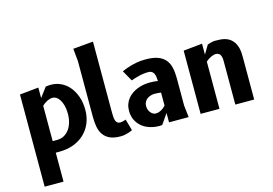

<svg xmlns="http://www.w3.org/2000/svg" viewBox="-128 -1084 2281 1603"><g transform="rotate(-15 1012.5 -283.0)"><path d="M238 -100H277Q310.5 -100 337 -114.8Q363.5 -129.5 382 -155Q400.5 -180.5 410.2 -214.8Q420 -249 420 -288Q420 -328.5 411.8 -359Q403.5 -389.5 390.8 -409.8Q378 -430 362.2 -440Q346.5 -450 331.5 -450Q318 -450 304.8 -446Q291.5 -442 279.5 -435.8Q267.5 -429.5 257 -421.5Q246.5 -413.5 238 -405.5ZM75 250V-546.5L238 -563V-472L300 -555Q310.5 -556.5 321.8 -557.5Q333 -558.5 345 -558.5Q391.5 -558.5 432.2 -539Q473 -519.5 503.2 -483.2Q533.5 -447 551.2 -396Q569 -345 569 -282Q569 -220.5 547.8 -168.8Q526.5 -117 487.2 -79.5Q448 -42 392.5 -21Q337 0 268.5 0H238V250Z M614.5 -689.5 604 -800 778 -815.5V-201.5Q778 -180 779.5 -162Q781 -144 785.8 -131.2Q790.5 -118.5 799.5 -111.5Q808.5 -104.5 823.5 -104.5Q830.5 -104.5 837.8 -105.8Q845 -107 851.8 -109Q858.5 -111 864 -112.8Q869.5 -114.5 873 -116L901 -17.5Q895.5 -14.5 885.5 -10.2Q875.5 -6 862 -1.8Q848.5 2.5 831.8 5.5Q815 8.5 796.5 8.5Q741 8.5 705.5 -7.8Q670 -24 649.8 -52.8Q629.5 -81.5 622 -120.8Q614.5 -160 614.5 -205.5Z M1386.5 0H1217V-81L1157 6Q1153 7 1147.5 7.8Q1142 8.5 1131.5 8.5Q1088.5 8.5 1050 -3.8Q1011.5 -16 982.5 -39.8Q953.5 -63.5 936.2 -98.5Q919 -133.5 919 -179Q919 -211 928.5 -237Q938 -263 954.8 -283.5Q971.5 -304 993.5 -319Q1015.5 -334 1040.8 -343.8Q1066 -353.5 1092.8 -358.2Q1119.5 -363 1145 -363Q1167.5 -363 1185.2 -361.5Q1203 -360 1216.5 -357.5Q1216 -377.5 1213.5 -394.2Q1211 -411 1204.5 -423.5Q1198 -436 1187 -443Q1176 -450 1159 -450Q1116.5 -450 1077.5 -440.2Q1038.5 -430.5 1007 -419L955 -511.5Q994 -529 1031.5 -539.5Q1055.5 -546.5 1088.2 -552.5Q1121 -558.5 1163.5 -558.5Q1228.5 -558.5 1269.8 -542.8Q1311 -527 1334.2 -498.2Q1357.5 -469.5 1366.2 -429.2Q1375 -389 1375 -340.5V-102.5ZM1217 -257.5Q1205 -259 1190.8 -260.2Q1176.5 -261.5 1163.5 -261.5Q1145.5 -261.5 1128.2 -256.5Q1111 -251.5 1097.5 -241.5Q1084 -231.5 1075.5 -216Q1067 -200.5 1067 -179.5Q1067 -162.5 1072.5 -148Q1078 -133.5 1087 -122.8Q1096 -112 1107.2 -106Q1118.5 -100 1130 -100Q1144.5 -100 1157.8 -104.5Q1171 -109 1182.2 -115.8Q1193.5 -122.5 1202.2 -130.5Q1211 -138.5 1217 -145Z M1653 -563V-468.5L1698 -544Q1714 -549.5 1730.8 -554Q1747.5 -558.5 1765 -558.5Q1786.5 -558.5 1806.8 -557.2Q1827 -556 1845.5 -551.2Q1864 -546.5 1880.5 -537.2Q1897 -528 1911.5 -512Q1927 -495 1935.5 -475Q1944 -455 1947.8 -435.2Q1951.5 -415.5 1952.2 -396.8Q1953 -378 1953 -363.5V0H1790V-378.5Q1790 -399 1786.2 -412.8Q1782.5 -426.5 1776 -434.8Q1769.5 -443 1760.2 -446.5Q1751 -450 1740 -450Q1731.5 -450 1720.8 -447Q1710 -444 1698.5 -438.8Q1687 -433.5 1675.2 -425.5Q1663.5 -417.5 1653 -408V0H1490V-546.5Z"/></g></svg>

Font: B612
Style: Bold
Weight: 700
Designer: Nicolas Chauveau, Thomas Paillot, Jonathan Favre-Lamarine, Jean-Luc Vinot
Foundry: AIRBUS
Version: Version 1.008